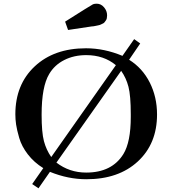

<svg xmlns="http://www.w3.org/2000/svg" viewBox="-20 -958 934 1038"><path d="M332 -841Q474 -931 483 -935Q492 -938 502 -938H503Q526 -938 542.5 -918.5Q559 -899 559 -875Q559 -867 557.5 -859.5Q556 -852 552 -847Q548 -842 545 -837.5Q542 -833 534.5 -830Q527 -827 524 -825Q521 -823 511 -821Q501 -819 499 -818.5Q497 -818 486 -816L475 -815Q439 -809 348 -796ZM63 -340Q63 -501 167.5 -599Q272 -697 445 -697Q544 -697 642 -656L705 -746H706L738 -723L678 -635Q750 -590 789.5 -512Q829 -434 829 -339Q829 -181 725 -85Q621 11 447 11Q348 11 250 -29L188 60L154 37L214 -49Q164 -80 130.5 -123.5Q97 -167 84 -212Q71 -257 67 -285Q63 -313 63 -340ZM205 -338Q205 -242 217.5 -195Q230 -148 257 -109L606 -605V-606Q541 -660 446 -660Q380 -660 327.5 -633.5Q275 -607 246 -558Q205 -490 205 -338ZM285 -79Q355 -25 446 -25Q585 -25 647 -125Q687 -190 687 -326V-340Q687 -441 674.5 -489Q662 -537 635 -575Z"/></svg>

Font: CMU Serif
Style: Bold
Weight: 700
Version: Version 0.7.0